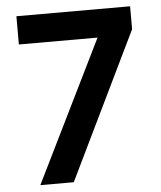

<svg xmlns="http://www.w3.org/2000/svg" viewBox="-51 -745 662 789"><g transform="rotate(-5 280.0 -350.0)"><path d="M83.5 0 370.5 -583.5H46V-700H515V-605.5L221.5 0Z"/></g></svg>

Font: Geologica EX Med
Style: Regular
Weight: 500
Designer: Sindre Bremnes, Frode Helland
Foundry: Monokrom Skriftforlag AS
Version: Version 1.010;gftools[0.9.28]